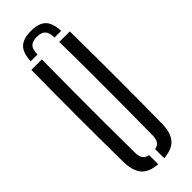

<svg xmlns="http://www.w3.org/2000/svg" viewBox="-310 -964 990 990"><g transform="rotate(-45 185.0 -469.0)"><path d="M185 -943.5Q241.5 -943.5 267.2 -918Q293 -892.5 295.5 -833.5H247Q246.5 -869.5 232.2 -885Q218 -900.5 185 -900.5Q151.5 -900.5 137.2 -885Q123 -869.5 123 -833.5H73.5Q76 -892.5 102 -918Q128 -943.5 185 -943.5ZM44.5 -131.5Q42.5 -298 42.5 -465.8Q42.5 -633.5 44.5 -800H121Q120 -689 119.2 -574.2Q118.5 -459.5 119 -345Q119.5 -230.5 120.5 -119Q120.5 -93 130.8 -78.5Q141 -64 163 -59.5V6.5Q100.5 2 73 -30.8Q45.5 -63.5 44.5 -131.5ZM207 6.5V-59.5Q228.5 -64 238.2 -78.5Q248 -93 248 -119Q249 -230.5 249.8 -345Q250.5 -459.5 250.2 -574.2Q250 -689 248 -800H325Q327 -633.5 327 -465.8Q327 -298 325 -131.5Q324.5 -63.5 296.8 -30.8Q269 2 207 6.5Z"/></g></svg>

Font: Big Shoulders Stencil Display Thin Medium
Style: Regular
Weight: 500
Version: Version 2.001